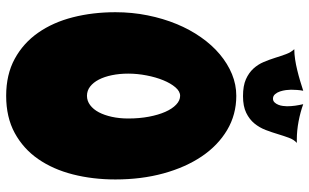

<svg xmlns="http://www.w3.org/2000/svg" viewBox="-212 -770 1013 629"><g transform="rotate(90 294.5 -455.5)"><path d="M567.9 -327.1Q567.9 -252.9 551.3 -187.7Q534.7 -122.6 501 -74Q467.3 -25.4 415.8 2.7Q364.3 30.8 293.9 30.8Q224.1 30.8 172.6 2.7Q121.1 -25.4 87.2 -74Q53.2 -122.6 36.6 -187.7Q20 -252.9 20 -327.1Q20 -381.8 30.3 -432.6Q40.5 -483.4 58.6 -527.3Q76.7 -571.3 102.1 -607.4Q127.4 -643.6 158 -669.2Q188.5 -694.8 222.9 -709Q257.3 -723.1 293.9 -723.1Q355.5 -723.1 406 -693.1Q456.5 -663.1 492.4 -609.9Q528.3 -556.6 548.1 -484.4Q567.9 -412.1 567.9 -327.1ZM368.2 -369.1Q368.2 -405.8 362.3 -436.8Q356.4 -467.8 346.4 -490.5Q336.4 -513.2 322.8 -526.1Q309.1 -539.1 293.9 -539.1Q279.3 -539.1 266.1 -523.7Q252.9 -508.3 242.9 -483.9Q232.9 -459.5 227.1 -429.2Q221.2 -398.9 221.2 -369.1Q221.2 -340.3 226.3 -315.7Q231.4 -291 240.7 -272.9Q250 -254.9 263.4 -244.4Q276.9 -233.9 293.9 -233.9Q310.5 -233.9 324.5 -244.4Q338.4 -254.9 347.9 -272.9Q357.4 -291 362.8 -315.7Q368.2 -340.3 368.2 -369.1ZM448.2 -921.4Q437.5 -912.1 431.4 -895.5Q425.3 -878.9 419.4 -859.4Q413.6 -839.8 405.8 -819.3Q397.9 -798.8 384.5 -782.5Q371.1 -766.1 349.6 -755.6Q328.1 -745.1 294.9 -745.1Q261.2 -745.1 239.7 -754.6Q218.3 -764.2 204.6 -779.3Q190.9 -794.4 183.1 -813Q175.3 -831.5 169.4 -850.3Q163.6 -869.1 157.5 -885.7Q151.4 -902.3 141.1 -913.1Q156.7 -913.1 174.6 -915.8Q192.4 -918.5 210.2 -922.9Q228 -927.2 245.4 -932.4Q262.7 -937.5 277.3 -942.4Q275.4 -932.6 274.7 -922.4Q273.9 -912.1 273.9 -902.3Q273.9 -896 275.1 -886Q276.4 -876 279.5 -866.5Q282.7 -856.9 288.6 -850.1Q294.4 -843.3 303.2 -843.3Q310.5 -843.3 315.4 -848.4Q320.3 -853.5 323.2 -860.8Q326.2 -868.2 327.1 -876Q328.1 -883.8 328.1 -889.2Q328.1 -902.8 326.2 -916.3Q324.2 -929.7 321.3 -942.4Q346.7 -933.1 377.4 -927.2Q408.2 -921.4 437 -921.4Z"/></g></svg>

Font: Spicy Rice
Style: Regular
Weight: 400
Version: Version 1.000